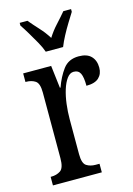

<svg xmlns="http://www.w3.org/2000/svg" viewBox="-117 -827 617 888"><g transform="rotate(-15 191.5 -383.0)"><path d="M23 0V-41H26Q52 -41 70.5 -53.5Q89 -66 89 -113V-427Q89 -471 71 -483Q53 -495 27 -495H24V-536H158L171 -428H174Q191 -476 217 -511Q243 -546 292 -546Q332 -546 351.5 -525.5Q371 -505 371 -471Q371 -441 352 -423Q333 -405 292 -405Q292 -446 283 -464.5Q274 -483 251 -483Q233 -483 219 -464Q205 -445 195.5 -414.5Q186 -384 181.5 -347.5Q177 -311 177 -276V-108Q177 -64 195 -52.5Q213 -41 238 -41H257V0ZM151 -606Q143 -629 128 -655.5Q113 -682 97.5 -708Q82 -734 69 -753V-766H106Q127 -741 150.5 -715.5Q174 -690 192 -661Q210 -690 233.5 -715.5Q257 -741 278 -766H315V-753Q303 -734 287 -708Q271 -682 257 -655.5Q243 -629 234 -606Z"/></g></svg>

Font: Noto Serif Thai ExtraCondensed
Style: Regular
Weight: 400
Width: 2
Designer: Monotype Design Team
Foundry: Monotype Imaging Inc.
Version: Version 2.002; ttfautohint (v1.8.4.7-5d5b)